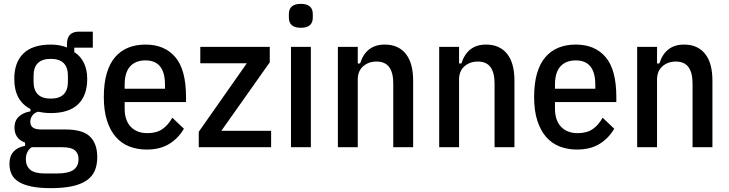

<svg xmlns="http://www.w3.org/2000/svg" viewBox="-20 -763 3777 995"><path d="M484 51Q484 92 471 122Q458 152 429 172Q400 192 354.5 202Q309 212 243 212Q184 212 143 203.5Q102 195 76.5 179Q51 163 40 139.5Q29 116 29 86Q29 46 50.5 22.5Q72 -1 110 -7V-24Q82 -34 68.5 -54Q55 -74 55 -102Q55 -137 77.5 -158.5Q100 -180 138 -186V-198Q54 -241 54 -354Q54 -440 101.5 -486Q149 -532 243 -532Q289 -532 327 -517V-534Q327 -599 389 -599H461V-516H365V-493Q397 -473 414.5 -437.5Q432 -402 432 -354Q432 -268 384.5 -222.5Q337 -177 243 -177Q225 -177 208.5 -179Q192 -181 177 -184Q157 -178 147 -163.5Q137 -149 137 -132Q137 -112 150.5 -102Q164 -92 195 -92H320Q409 -92 446.5 -55Q484 -18 484 51ZM387 61Q387 32 368 16Q349 0 304 0H144Q114 21 114 62Q114 97 136.5 116.5Q159 136 213 136H275Q334 136 360.5 117.5Q387 99 387 61ZM243 -252Q332 -252 332 -340V-370Q332 -458 243 -458Q154 -458 154 -370V-340Q154 -252 243 -252Z M740 12Q691 12 650 -4Q609 -20 580 -53.5Q551 -87 534.5 -138Q518 -189 518 -260Q518 -331 533 -382.5Q548 -434 576.5 -467Q605 -500 644.5 -516Q684 -532 734 -532Q833 -532 888.5 -467Q944 -402 944 -260V-234H626V-201Q626 -139 657.5 -106Q689 -73 744 -73Q791 -73 821.5 -94Q852 -115 873 -153L933 -96Q905 -47 857.5 -17.5Q810 12 740 12ZM734 -450Q682 -450 654 -418.5Q626 -387 626 -324V-303H835V-324Q835 -450 734 -450Z M1010 0V-80L1259 -435H1018V-520H1378V-440L1127 -85H1385V0Z M1539 -619Q1477 -619 1477 -672V-690Q1477 -743 1539 -743Q1601 -743 1601 -690V-672Q1601 -619 1539 -619ZM1488 -520H1591V0H1488Z M1731 0V-520H1834V-434H1846Q1877 -532 1974 -532Q2044 -532 2082.5 -484.5Q2121 -437 2121 -345V0H2018V-331Q2018 -386 1997 -415Q1976 -444 1931 -444Q1890 -444 1862 -419.5Q1834 -395 1834 -351V0Z M2256 0V-520H2359V-434H2371Q2402 -532 2499 -532Q2569 -532 2607.5 -484.5Q2646 -437 2646 -345V0H2543V-331Q2543 -386 2522 -415Q2501 -444 2456 -444Q2415 -444 2387 -419.5Q2359 -395 2359 -351V0Z M2970 12Q2921 12 2880 -4Q2839 -20 2810 -53.5Q2781 -87 2764.5 -138Q2748 -189 2748 -260Q2748 -331 2763 -382.5Q2778 -434 2806.5 -467Q2835 -500 2874.5 -516Q2914 -532 2964 -532Q3063 -532 3118.5 -467Q3174 -402 3174 -260V-234H2856V-201Q2856 -139 2887.5 -106Q2919 -73 2974 -73Q3021 -73 3051.5 -94Q3082 -115 3103 -153L3163 -96Q3135 -47 3087.5 -17.5Q3040 12 2970 12ZM2964 -450Q2912 -450 2884 -418.5Q2856 -387 2856 -324V-303H3065V-324Q3065 -450 2964 -450Z M3282 0V-520H3385V-434H3397Q3428 -532 3525 -532Q3595 -532 3633.5 -484.5Q3672 -437 3672 -345V0H3569V-331Q3569 -386 3548 -415Q3527 -444 3482 -444Q3441 -444 3413 -419.5Q3385 -395 3385 -351V0Z"/></svg>

Font: IBM Plex Sans Cond Medm
Style: Regular
Weight: 500
Width: 3
Designer: Mike Abbink, Paul van der Laan, Pieter van Rosmalen
Foundry: Bold Monday
Version: Version 1.3